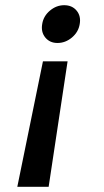

<svg xmlns="http://www.w3.org/2000/svg" viewBox="-20 -587 401 742"><path d="M241.2 -350.1 168 134.8H46.9L146 -350.1ZM143.1 -494.1Q147.9 -524.9 172.9 -545.9Q197.8 -566.9 228 -566.9Q258.8 -566.9 276.1 -545.9Q293.5 -524.9 288.1 -494.1Q283.2 -463.4 258.1 -442.1Q232.9 -420.9 202.1 -420.9Q172.4 -420.9 155 -442.1Q137.7 -463.4 143.1 -494.1Z"/></svg>

Font: SVN-Poppins Medium
Style: Italic
Weight: 500
Italic angle: -10°
Designer: Ninad Kale (Devanagari), Jonny Pinhorn (Latin)
Foundry: Indian Type Foundry
Version: Version 3.002 2017